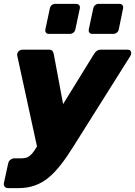

<svg xmlns="http://www.w3.org/2000/svg" viewBox="-32 -775 694 986"><path d="M9 191Q-2 191 -8 183.5Q-14 176 -12 165L10 64Q12 53 21.5 45.5Q31 38 42 38H80Q97 38 109 32.5Q121 27 132.5 14Q144 1 158 -23L451 -498Q457 -508 465.5 -514Q474 -520 488 -520H623Q633 -520 637.5 -515Q642 -510 642 -502Q642 -494 637 -487L347 -26Q313 29 281.5 69.5Q250 110 217.5 137Q185 164 147 177.5Q109 191 63 191ZM161 -9 57 -487Q54 -501 62 -509Q64 -514 71 -517Q78 -520 86 -520H219Q233 -520 238 -512.5Q243 -505 244 -498L310 -144ZM442 -601Q432 -601 427 -607.5Q422 -614 424 -624L447 -732Q449 -742 456.5 -748.5Q464 -755 474 -755H582Q592 -755 597 -748.5Q602 -742 600 -732L578 -624Q576 -614 568 -607.5Q560 -601 550 -601ZM219 -601Q209 -601 204 -607.5Q199 -614 201 -624L224 -732Q226 -742 233.5 -748.5Q241 -755 251 -755H359Q369 -755 374.5 -748.5Q380 -742 378 -732L355 -624Q353 -614 345 -607.5Q337 -601 327 -601Z"/></svg>

Font: Rubik Light ExtraBold
Style: Italic
Weight: 800
Italic angle: -12°
Version: Version 2.104